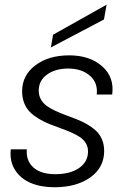

<svg xmlns="http://www.w3.org/2000/svg" viewBox="-20 -790 550 818"><path d="M423.8 -147Q423.8 -76.2 364.7 -34.2Q305.7 7.8 211.9 7.8Q154.3 7.8 110.6 -10.7Q66.9 -29.3 43.7 -66.4Q20.5 -103.5 25.9 -153.8H94.2Q90.3 -105.5 122.1 -76.7Q153.8 -47.9 215.8 -47.9Q278.8 -47.9 316.9 -74.2Q355 -100.6 355 -145Q355 -164.6 345.5 -180.2Q335.9 -195.8 319.6 -206.5Q303.2 -217.3 282.2 -226.3Q261.2 -235.4 238 -243.7Q214.8 -252 191.4 -261.2Q168 -270.5 147 -283Q126 -295.4 109.6 -310.8Q93.3 -326.2 83.7 -349.4Q74.2 -372.6 74.2 -400.9Q74.2 -469.2 130.6 -511.7Q187 -554.2 274.9 -554.2Q362.3 -554.2 415 -507.8Q467.8 -461.4 458 -387.2H392.1Q397.9 -437 363 -467.5Q328.1 -498 270 -498Q215.8 -498 180.4 -472.4Q145 -446.8 145 -403.8Q145 -382.8 154.5 -366.2Q164.1 -349.6 180.2 -338.1Q196.3 -326.7 217.3 -317.1Q238.3 -307.6 261.2 -299.1Q284.2 -290.5 307.4 -281.5Q330.6 -272.5 351.6 -260.3Q372.6 -248 388.7 -233.2Q404.8 -218.3 414.3 -196.3Q423.8 -174.3 423.8 -147ZM206.1 -642.1 434.1 -770 422.9 -707 196.8 -587.9Z"/></svg>

Font: SVN-Poppins Light
Style: Italic
Weight: 300
Italic angle: -10°
Designer: Ninad Kale (Devanagari), Jonny Pinhorn (Latin)
Foundry: Indian Type Foundry
Version: Version 3.002 2017